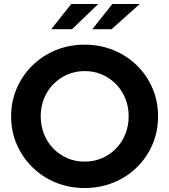

<svg xmlns="http://www.w3.org/2000/svg" viewBox="-20 -936 853 967"><path d="M406 11Q328 11 261 -16.5Q194 -44 143.5 -93.5Q93 -143 64.5 -208.5Q36 -274 36 -350Q36 -426 64.5 -491.5Q93 -557 143.5 -606.5Q194 -656 261 -683.5Q328 -711 406 -711Q484 -711 551.5 -683.5Q619 -656 669.5 -606.5Q720 -557 748 -491.5Q776 -426 776 -350Q776 -274 748 -208.5Q720 -143 669.5 -93.5Q619 -44 551.5 -16.5Q484 11 406 11ZM406 -122Q454 -122 494 -139.5Q534 -157 564 -187.5Q594 -218 611 -260Q628 -302 628 -350Q628 -399 611 -440.5Q594 -482 564 -512.5Q534 -543 494 -560.5Q454 -578 406 -578Q359 -578 319 -560.5Q279 -543 249 -512.5Q219 -482 202 -440.5Q185 -399 185 -351Q185 -302 202 -260Q219 -218 249 -187.5Q279 -157 319 -139.5Q359 -122 406 -122ZM238 -789 339 -916H475L343 -789ZM445 -789 546 -916H684L542 -789Z"/></svg>

Font: Red Hat Display ExtraBold
Style: Regular
Weight: 800
Designer: Pentagram, MCKL
Foundry: Pentagram, MCKL
Version: Version 1.023